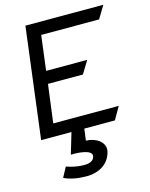

<svg xmlns="http://www.w3.org/2000/svg" viewBox="-121 -657 759 971"><g transform="rotate(-15 258.0 -172.0)"><path d="M344 143C356 93 301 61 253 61L262 -8H196L161 110C198 108 272 113 268 145C265 170 240 178 213 178C180 178 144 170 121 161L93 213C123 228 164 236 210 236C279 236 330 202 344 143ZM150 -332 173 -514H476L516 -580H108L35 0H421L459 -66H116L142 -266H325L365 -332Z"/></g></svg>

Font: Charger
Style: It
Weight: 400
Designer: Jasper
Foundry: Cannot Into Space Fonts
Version: Version 0.98